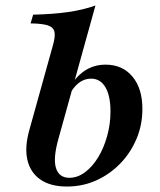

<svg xmlns="http://www.w3.org/2000/svg" viewBox="-20 -661 576 692"><path d="M221.2 11.3Q162.2 11.3 125.9 -13.7Q89.6 -38.6 78.8 -84.3Q68.1 -130 85.8 -192.6L170.6 -497.3Q179.9 -529.2 176.3 -546.1Q172.6 -563 152.2 -569.6Q131.8 -576.2 90.2 -576.6L99.5 -608.1Q169.8 -609.7 225 -617.5Q280.1 -625.4 324 -641.1L190.2 -159.3Q170.8 -89.6 181.9 -54.9Q193 -20.2 230.1 -20.2Q259.4 -20.2 286 -39.9Q312.7 -59.7 333.2 -93Q353.7 -126.3 365.9 -169.6Q378.2 -213 378.2 -258.9Q378.2 -315.6 359.9 -346.6Q341.7 -377.6 308 -377.6Q283 -377.6 262.4 -361Q241.8 -344.4 228 -314.4L228.4 -340.6Q250.6 -382.5 284.1 -405.2Q317.6 -428 360.4 -428Q421.8 -428 457.7 -384.6Q493.6 -341.2 493.2 -267.5Q493.2 -210.6 471.8 -160.2Q450.5 -109.7 413 -71.2Q375.6 -32.7 326.7 -10.7Q277.8 11.3 221.2 11.3Z"/></svg>

Font: Playfair 5pt SemiExpanded Light 12pt
Style: Italic
Weight: 300
Italic angle: -15.6°
Version: Version 2.000;gftools[0.9.28]